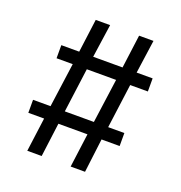

<svg xmlns="http://www.w3.org/2000/svg" viewBox="-125 -795 850 903"><g transform="rotate(20 300.0 -344.0)"><path d="M458.5 -456 429 -234.5H510V-169.5H419.5L398.5 0H326.5L349 -169.5H203.5L181.5 0H109.5L132 -169.5H53V-234.5H140.5L171 -456H90V-521.5H179.5L201.5 -688.5H273.5L249.5 -521.5H396.5L418.5 -688.5H490.5L467 -521.5H547V-456ZM212 -234.5H357.5L388 -456H241.5Z"/></g></svg>

Font: Fast_Mono
Style: Regular
Weight: 400
Monospace: yes
Designer: Carrois Corporate, Edenspiekermann AG, Nikita Prokopov
Foundry: Carrois Corporate, Edenspiekermann AG, Nikita Prokopov
Version: Version 5.002